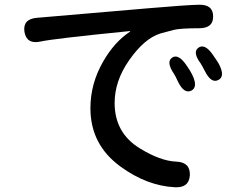

<svg xmlns="http://www.w3.org/2000/svg" viewBox="-20 -750 1040 809"><path d="M780 -12Q777 42 717 39Q599 33 488 -48Q361 -140 361 -294Q361 -399 416 -493Q463 -574 527 -616Q531 -619 526 -619Q205 -587 151 -575Q92 -562 83 -616Q75 -670 136 -675L603 -715Q766 -729 817 -730Q878 -732 878 -681Q879 -631 819 -631Q740 -631 712 -624Q684 -617 656 -609Q588 -588 524 -496Q463 -409 463 -316Q463 -190 569 -125Q655 -72 722 -69Q782 -67 780 -12ZM786 -368Q755 -353 729 -408Q718 -432 713 -439Q679 -489 705 -507Q731 -525 765 -476Q783 -450 789 -437Q816 -383 786 -368ZM900 -413Q870 -397 843 -451Q829 -478 826 -482Q790 -530 816 -549Q843 -568 877 -519Q899 -487 902 -481Q930 -428 900 -413Z"/></svg>

Font: Resource Han Rounded JP Medium
Style: Regular
Weight: 500
Designer: Cyano Hao (round all glyphs); Ryoko NISHIZUKA 西塚涼子 (kana, bopomofo & ideographs); Paul D. Hunt (Latin, Greek & Cyrillic)
Foundry: Cyano Hao
Version: 0.990